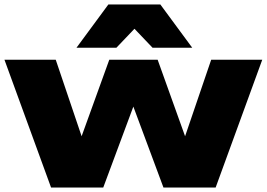

<svg xmlns="http://www.w3.org/2000/svg" viewBox="-21 -841 1196 861"><path d="M686 -573H469L345 -230L229 -573H-1L208 0H442L577 -363L712 0H946L1155 -573H926L809 -230ZM322 -627H501L582 -712L663 -627H841L698 -821H465Z"/></svg>

Font: Bounded ExtBd
Style: Regular
Weight: 800
Designer: Vlad Churkin
Version: Version 3.0